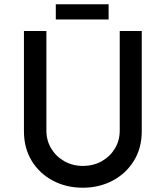

<svg xmlns="http://www.w3.org/2000/svg" viewBox="-20 -870 775 898"><path d="M197 -259Q197 -213 219.5 -175.5Q242 -138 281 -116Q320 -94 367 -94Q417 -94 456 -116Q495 -138 517.5 -175.5Q540 -213 540 -259V-725H643V-256Q643 -177 606 -117.5Q569 -58 506.5 -25Q444 8 367 8Q290 8 227.5 -25Q165 -58 128.5 -117.5Q92 -177 92 -256V-725H197ZM241 -850H488V-779H241Z"/></svg>

Font: Reem Kufi Fun
Style: Regular
Weight: 400
Designer: Khaled Hosny
Version: Version 1.005